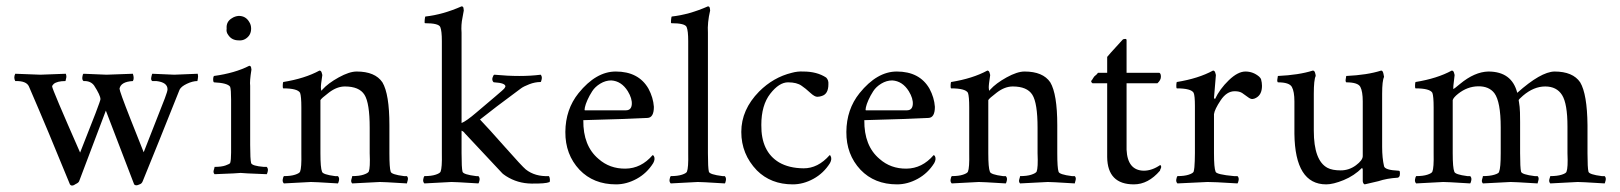

<svg xmlns="http://www.w3.org/2000/svg" viewBox="-20 -545 5095 604"><path d="M28 -313 107 -310Q109 -310 187 -313Q190 -305 188 -298.5Q186 -292 186 -290Q160 -290 149 -281Q144 -276 144 -273Q144 -265 232 -65Q297 -228 296 -233Q296 -245 276 -276Q265 -291 243 -290Q238 -293 239 -302.5Q240 -312 243 -313L315 -310Q320 -310 398 -313Q403 -298 398 -290Q360 -288 356 -266Q356 -258 390.5 -170.5Q425 -83 432 -66Q490 -213 498.5 -235.5Q507 -258 507 -264Q507 -286 472 -290Q467 -290 459 -290Q454 -293 456 -302.5Q458 -312 459 -313L528 -310L602 -313Q604 -305 602.5 -298.5Q601 -292 601 -290Q586 -290 568 -281.5Q550 -273 545 -263Q474 -85 429 25Q426 33 419 35Q407 41 402 35L313 -197L229 25Q227 30 218 34Q206 43 200 35Q132 -132 71 -273Q63 -291 28 -290Q22 -301 28 -313Z M693 -455Q691 -477 710 -488Q719 -494 731 -495Q753 -495 764 -476Q770 -467 770 -455Q770 -433 751 -422Q742 -417 731 -418Q709 -418 698 -435Q691 -444 693 -455ZM819 3Q741 0 737 -1Q733 0 655 3Q650 -2 652.5 -10Q655 -18 655 -20Q677 -20 689.5 -24.5Q702 -29 704 -32Q707 -41 707 -65V-89V-232Q707 -263 704 -272Q696 -284 653 -286Q650 -289 650.5 -296.5Q651 -304 653 -306Q719 -315 764 -338Q769 -338 770 -332.5Q771 -327 771 -326Q765 -289 767 -275V-89Q767 -44 770 -32Q773 -23 810 -20Q816 -20 819 -20Q824 -15 822.5 -7Q821 1 819 3Z M1043 32Q962 27 958 27.5Q954 28 873 32Q868 27 869.5 19Q871 11 873 9Q895 9 908.5 4.5Q922 0 924 -5Q929 -17 928 -63V-207Q928 -242 924 -253Q916 -267 871 -267Q869 -269 869.5 -277.5Q870 -286 871 -287Q939 -298 985 -323Q990 -323 992 -316.5Q994 -310 994 -309Q989 -277 989.5 -269Q990 -261 991 -260Q993 -260 994 -263Q1012 -283 1045.5 -301.5Q1079 -320 1102 -320Q1160 -320 1183 -286Q1205 -249 1205 -151V-63Q1205 -17 1209 -5Q1211 4 1251 9Q1257 9 1260 9Q1265 14 1262.5 22.5Q1260 31 1260 32Q1179 27 1175 27.5Q1171 28 1088 32Q1083 27 1085.5 19Q1088 11 1088 9Q1110 9 1123.5 4.5Q1137 0 1140 -5Q1145 -17 1143 -63V-143Q1143 -221 1126.5 -247Q1110 -273 1065 -273Q1040 -273 1015 -254Q990 -235 988 -230V-63Q988 -17 993 -5Q995 4 1034 9Q1040 9 1043 9Q1048 14 1046.5 22Q1045 30 1043 32Z M1485 32Q1404 27 1400 27.5Q1396 28 1315 32Q1310 27 1311.5 19Q1313 11 1315 9Q1337 9 1350.5 4.5Q1364 0 1366 -5Q1371 -17 1370 -63V-416Q1370 -448 1365 -460Q1360 -472 1317 -472Q1315 -472 1316 -482Q1317 -492 1318 -493Q1373 -499 1432 -525Q1437 -525 1438 -520Q1439 -515 1439 -512L1435 -490Q1430 -467 1432 -442V-158Q1447 -164 1478 -190.5Q1509 -217 1537 -240.5Q1565 -264 1567.5 -268Q1570 -272 1570 -273Q1570 -284 1535 -286Q1533 -286 1532 -287Q1527 -293 1529.5 -301Q1532 -309 1535 -310Q1619 -302 1681 -310Q1686 -304 1684 -295.5Q1682 -287 1681 -287Q1663 -287 1645 -280Q1627 -273 1619 -267Q1531 -202 1490 -169Q1515 -143 1568.5 -82.5Q1622 -22 1634 -12Q1663 11 1707 9Q1710 14 1710 21Q1710 28 1708 28Q1696 33 1652 32.5Q1608 32 1572 9Q1563 3 1560.5 0.5Q1558 -2 1442 -126Q1439 -131 1432 -134V-63Q1432 -17 1435 -5Q1437 4 1478 9Q1484 9 1485 9Q1490 14 1488.5 22Q1487 30 1485 32Z M1820 -198Q1820 -198 1949 -198Q1966 -198 1967.5 -216.5Q1969 -235 1955 -258Q1935 -290 1903 -292Q1885 -292 1868.5 -282Q1852 -272 1843 -258Q1834 -244 1828 -230.5Q1822 -217 1820 -207.5Q1818 -198 1820 -198ZM1863 -45Q1898 -14 1947.5 -14.5Q1997 -15 2033 -57Q2035 -57 2037 -54Q2042 -45 2035 -32Q2015 0 1983 17.5Q1951 35 1918 35Q1847 35 1803 -11Q1758 -59 1758.5 -130Q1759 -201 1800 -252Q1855 -320 1917 -320Q1989 -320 2020 -266Q2035 -238 2037 -209Q2037 -175 2017 -174Q1966 -171 1815 -167Q1814 -86 1863 -45Z M2214 -512Q2205 -474 2207 -442V-63Q2207 -17 2210 -5Q2212 4 2253 9Q2259 9 2260 9Q2265 14 2263.5 22.5Q2262 31 2260 32Q2179 27 2175 27.5Q2171 28 2090 32Q2085 27 2086.5 19Q2088 11 2090 9Q2112 9 2125.5 4.5Q2139 0 2141 -5Q2146 -17 2145 -63V-416Q2145 -448 2140 -460Q2135 -472 2092 -472Q2090 -472 2091 -482Q2092 -492 2093 -493Q2148 -499 2207 -525Q2212 -525 2213 -519.5Q2214 -514 2214 -512Z M2431 -34Q2462 -16 2507.5 -15.5Q2553 -15 2590 -57Q2592 -57 2593 -54Q2598 -45 2591 -32Q2571 0 2539 17.5Q2507 35 2474 35Q2405 35 2361 -9Q2312 -60 2312 -130Q2312 -200 2368 -257Q2413 -302 2471 -316Q2489 -321 2507 -320Q2550 -320 2579 -301Q2587 -293 2586 -280Q2586 -249 2565 -243Q2560 -241 2551.5 -240.5Q2543 -240 2528.5 -253.5Q2514 -267 2502 -275Q2487 -286 2459 -286Q2431 -286 2403 -250Q2375 -214 2375 -152Q2374 -68 2431 -34Z M2704 -198Q2704 -198 2833 -198Q2850 -198 2851.5 -216.5Q2853 -235 2839 -258Q2819 -290 2787 -292Q2769 -292 2752.5 -282Q2736 -272 2727 -258Q2718 -244 2712 -230.5Q2706 -217 2704 -207.5Q2702 -198 2704 -198ZM2747 -45Q2782 -14 2831.5 -14.5Q2881 -15 2917 -57Q2919 -57 2921 -54Q2926 -45 2919 -32Q2899 0 2867 17.5Q2835 35 2802 35Q2731 35 2687 -11Q2642 -59 2642.5 -130Q2643 -201 2684 -252Q2739 -320 2801 -320Q2873 -320 2904 -266Q2919 -238 2921 -209Q2921 -175 2901 -174Q2850 -171 2699 -167Q2698 -86 2747 -45Z M3144 32Q3063 27 3059 27.5Q3055 28 2974 32Q2969 27 2970.5 19Q2972 11 2974 9Q2996 9 3009.5 4.5Q3023 0 3025 -5Q3030 -17 3029 -63V-207Q3029 -242 3025 -253Q3017 -267 2972 -267Q2970 -269 2970.5 -277.5Q2971 -286 2972 -287Q3040 -298 3086 -323Q3091 -323 3093 -316.5Q3095 -310 3095 -309Q3090 -277 3090.5 -269Q3091 -261 3092 -260Q3094 -260 3095 -263Q3113 -283 3146.5 -301.5Q3180 -320 3203 -320Q3261 -320 3284 -286Q3306 -249 3306 -151V-63Q3306 -17 3310 -5Q3312 4 3352 9Q3358 9 3361 9Q3366 14 3363.5 22.5Q3361 31 3361 32Q3280 27 3276 27.5Q3272 28 3189 32Q3184 27 3186.5 19Q3189 11 3189 9Q3211 9 3224.5 4.5Q3238 0 3241 -5Q3246 -17 3244 -63V-143Q3244 -221 3227.5 -247Q3211 -273 3166 -273Q3141 -273 3116 -254Q3091 -235 3089 -230V-63Q3089 -17 3094 -5Q3096 4 3135 9Q3141 9 3144 9Q3149 14 3147.5 22Q3146 30 3144 32Z M3547 35Q3464 35 3463 -51V-283H3417Q3414 -285 3413 -287.5Q3412 -290 3413.5 -291.5Q3415 -293 3416 -294.5Q3417 -296 3419 -299.5Q3421 -303 3422.5 -304.5Q3424 -306 3426.5 -308Q3429 -310 3430.5 -311.5Q3432 -313 3434 -316H3463V-366Q3472 -377 3491 -397.5Q3510 -418 3511.5 -420Q3513 -422 3516 -422Q3524 -424 3524 -419V-316H3627Q3632 -314 3632 -303.5Q3632 -293 3621 -283H3524V-74Q3527 -9 3578 -8Q3604 -8 3630 -26Q3636 -21 3630 -12Q3630 -12 3630 -11L3629 -8Q3592 35 3547 35Z M3873 32Q3792 27 3778.5 27.5Q3765 28 3684 32Q3679 27 3680.5 19Q3682 11 3684 9Q3706 9 3719.5 4.5Q3733 0 3735 -5Q3738 -16 3738.5 -38.5Q3739 -61 3739 -63V-212Q3739 -244 3735 -253Q3727 -267 3682 -267Q3680 -269 3680.5 -277.5Q3681 -286 3682 -287Q3750 -298 3796 -323Q3801 -323 3803 -316.5Q3805 -310 3805 -309L3799 -237Q3801 -234 3802 -233Q3817 -265 3845.5 -292.5Q3874 -320 3898 -320Q3922 -320 3941 -304Q3946 -299 3947 -296Q3950 -285 3950 -275Q3950 -247 3931 -237Q3926 -234 3920 -233.5Q3914 -233 3905 -240Q3896 -247 3887.5 -252.5Q3879 -258 3864 -258Q3839 -258 3820 -229.5Q3801 -201 3799 -186V-63Q3799 -17 3804 -5Q3806 4 3862 9Q3870 9 3873 9Q3878 14 3876.5 22Q3875 30 3873 32Z M4152 35Q4054 35 4052 -124V-226Q4052 -257 4044 -271.5Q4036 -286 4000 -286Q3997 -289 3998.5 -296.5Q4000 -304 4000 -306Q4066 -309 4110 -323Q4115 -323 4117 -316Q4119 -309 4119 -306Q4113 -294 4113 -250V-134Q4113 -40 4156 -17Q4171 -9 4197.5 -9Q4224 -9 4245.5 -25Q4267 -41 4267 -54V-226Q4267 -257 4259.5 -271.5Q4252 -286 4215 -286Q4212 -289 4213.5 -296.5Q4215 -304 4215 -306Q4281 -309 4325 -323Q4330 -323 4332 -313.5Q4334 -304 4334 -303Q4328 -291 4328 -250V-83Q4328 -48 4334 -22Q4337 -10 4379 -8Q4381 -8 4382.5 -7Q4384 -6 4384 1Q4384 8 4381.5 11Q4379 14 4377 14Q4343 16 4316 25L4273 35Q4268 33 4267 25V-12L4265 -17Q4240 8 4207 21.5Q4174 35 4152 35Z M4605 32Q4524 27 4520 27.5Q4516 28 4435 32Q4430 27 4431.5 19Q4433 11 4435 9Q4457 9 4470.5 4.5Q4484 0 4486 -5Q4491 -17 4490 -63V-207Q4490 -242 4486 -253Q4478 -267 4433 -267Q4431 -269 4431.5 -277.5Q4432 -286 4433 -287Q4501 -298 4547 -323Q4552 -323 4554 -316.5Q4556 -310 4556 -309Q4550 -264 4552.5 -265Q4555 -266 4573 -281Q4619 -319 4662 -320Q4736 -320 4753 -253Q4827 -319 4870 -320Q4928 -320 4951 -286Q4973 -249 4974 -151V-63Q4974 -17 4977 -5Q4979 4 5019 9Q5025 9 5028 9Q5033 14 5031 22.5Q5029 31 5028 32Q4947 27 4943 27.5Q4939 28 4857 32Q4852 27 4854 19Q4856 11 4857 9Q4879 9 4893 4.5Q4907 0 4908 -5Q4913 -17 4911 -63V-147Q4911 -219 4894 -246Q4877 -273 4841 -273Q4805 -273 4771 -244Q4757 -232 4757.5 -229.5Q4758 -227 4758.5 -223.5Q4759 -220 4760.5 -209Q4762 -198 4762 -161V-63Q4762 -17 4765 -5Q4767 4 4808 9Q4814 9 4817 9Q4822 14 4819.5 22.5Q4817 31 4817 32Q4736 27 4732 27.5Q4728 28 4645 32Q4640 27 4642.5 19Q4645 11 4645 9Q4667 9 4681.5 4.5Q4696 0 4696 -5Q4701 -17 4701 -63V-144Q4701 -225 4681 -252Q4664 -274 4630 -273.5Q4596 -273 4567 -250Q4552 -238 4550 -230V-63Q4550 -17 4555 -5Q4557 4 4596 9Q4602 9 4605 9Q4610 14 4608.5 22Q4607 30 4605 32Z"/></svg>

Font: AMoshref-Naskh
Style: Naskh
Weight: 500
Version: Version 0.001